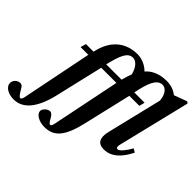

<svg xmlns="http://www.w3.org/2000/svg" viewBox="-304 -1028 1556 1556"><g transform="rotate(45 474.0 -250.0)"><path d="M-94 168C-94 210 -44 242 21 242C127 242 203 151 245 -28L342 -442H516L396 146C391 170 385 178 377 178C367 178 361 172 337 130C328 115 315 100 299 100C271 100 239 132 239 156C239 192 291 224 356 224C468 224 525 151 567 -28L664 -442H779L791 -490H673L683 -536C712 -663 750 -696 791 -696C820 -696 859 -671 867 -591L752 -115C732 -32 756 12 824 12C919 12 980 -65 1021 -148L990 -166C964 -118 925 -68 903 -68C885 -68 885 -88 892 -115L1042 -732L1026 -742L916 -701C887 -724 847 -742 793 -742C715 -742 652 -716 611 -668C589 -694 534 -728 475 -728C290 -728 229 -586 211 -511L206 -490H119L105 -442H194L71 169C67 187 60 196 52 196C42 196 29 182 5 140C-4 125 -12 109 -34 109C-66 109 -94 137 -94 168ZM351 -490 361 -529C394 -659 428 -682 468 -682C501 -682 539 -647 555 -579C544 -550 535 -521 527 -490Z"/></g></svg>

Font: Heuristica
Style: Bold Italic
Weight: 700
Italic angle: -13°
Version: Version 1.0.1